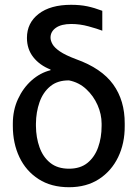

<svg xmlns="http://www.w3.org/2000/svg" viewBox="-20 -781 580 811"><path d="M93.8 -621.1Q93.8 -684.1 143.3 -722.4Q192.9 -760.7 280.3 -760.7Q318.4 -760.7 348.6 -754.4Q378.9 -748 412.1 -735.4V-651.4Q390.6 -659.7 354 -669.7Q317.4 -679.7 281.2 -679.7Q238.8 -679.7 216.1 -663.6Q193.4 -647.5 193.4 -622.1Q193.4 -609.4 201.7 -594.5Q210 -579.6 233.2 -563.7Q256.3 -547.9 300.8 -531.2Q408.7 -492.7 458 -424.6Q507.3 -356.4 506.8 -258.8V-249Q507.3 -175.8 479 -117.2Q450.7 -58.6 397.9 -24.4Q345.2 9.8 271.5 9.8Q196.3 9.8 143.1 -24.4Q89.8 -58.6 62 -117.2Q34.2 -175.8 34.2 -249V-258.8Q34.2 -315.4 55.9 -362.5Q77.6 -409.7 113.8 -441.7Q149.9 -473.6 193.4 -484.4V-487.3Q147.5 -505.4 120.6 -539.6Q93.8 -573.7 93.8 -621.1ZM131.8 -258.8V-249Q132.3 -199.7 147 -158.7Q161.6 -117.7 192.4 -93Q223.1 -68.4 271.5 -68.4Q319.3 -68.4 349.6 -93Q379.9 -117.7 394.5 -158.7Q409.2 -199.7 409.2 -249V-258.8Q409.2 -298.3 392.1 -337.2Q375 -376 344.2 -404.5Q313.5 -433.1 271.5 -441.4Q223.1 -441.9 192.4 -416.5Q161.6 -391.1 147 -349.4Q132.3 -307.6 131.8 -258.8Z"/></svg>

Font: Inter
Style: Regular
Weight: 400
Designer: Rasmus Andersson
Foundry: rsms
Version: Version 4.000;git-8c9346024